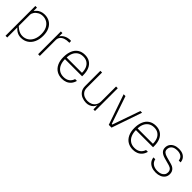

<svg xmlns="http://www.w3.org/2000/svg" viewBox="255 -1727 3087 3087"><g transform="rotate(45 1799.0 -183.0)"><path d="M85 -517H122V-440Q123 -441 124 -442.5Q125 -444 126.5 -445.5Q142 -465 160.8 -482Q179.5 -499 213 -513Q246.5 -527 292 -527Q356 -527 406.5 -497.8Q457 -468.5 486 -410.2Q515 -352 515 -268Q515 -185.5 486.2 -122.5Q457.5 -59.5 404.5 -24.8Q351.5 10 281 10Q236 10 197 -9.5Q158 -29 124 -68V161H85ZM474 -264Q474 -338.5 448.5 -389Q423 -439.5 380.5 -464.2Q338 -489 287 -489Q241 -489 203.5 -468.2Q166 -447.5 145 -416.2Q124 -385 124 -355V-101Q148.5 -77.5 173 -61.2Q197.5 -45 224.2 -36Q251 -27 280 -27Q336 -27 380 -55.5Q424 -84 449 -137.8Q474 -191.5 474 -264Z M665 -517H701V-440Q722 -478.5 768.2 -502.8Q814.5 -527 875 -527Q879.5 -527 883 -526.2Q886.5 -525.5 889.5 -523.5V-482Q885 -484.5 881.5 -485H875Q827 -485.5 788.5 -472.2Q750 -459 727 -430.8Q704 -402.5 704 -360V0H665Z M1212.5 -29Q1272.5 -29 1312.2 -57.2Q1352 -85.5 1368.5 -138H1410.5Q1396.5 -87 1367.8 -54Q1339 -21 1299.5 -5.5Q1260 10 1212.5 10Q1144.5 10 1093 -21Q1041.5 -52 1013 -111.5Q984.5 -171 984.5 -254Q984.5 -339 1010.8 -400.5Q1037 -462 1086.8 -494.5Q1136.5 -527 1206.5 -527Q1272.5 -527 1319.5 -497.5Q1366.5 -468 1391.5 -412Q1416.5 -356 1416.5 -277V-249H1026.5Q1026.5 -188 1046.5 -138.2Q1066.5 -88.5 1108.2 -58.8Q1150 -29 1212.5 -29ZM1375.5 -287Q1375.5 -346 1356.8 -391.2Q1338 -436.5 1300 -462.2Q1262 -488 1205.5 -488Q1145.5 -488 1105.2 -459Q1065 -430 1046 -384.2Q1027 -338.5 1027.5 -287Z M1561.5 -174V-519H1600.5V-174Q1600.5 -121 1625.2 -88.5Q1650 -56 1686 -42.5Q1722 -29 1758.5 -29Q1800.5 -29 1837 -45.8Q1873.5 -62.5 1896 -97Q1918.5 -131.5 1918.5 -182V-519H1957.5V-1H1921.5L1918.5 -96Q1909.5 -65 1886.8 -41Q1864 -17 1831.5 -3.8Q1799 9.5 1761.5 9Q1713 8.5 1667.5 -9.5Q1622 -27.5 1591.8 -68.2Q1561.5 -109 1561.5 -174Z M2334.5 0H2271.5L2092.5 -517H2134.5L2295.5 -44H2308.5L2473.5 -517H2512.5Z M2825.5 -29Q2885.5 -29 2925.2 -57.2Q2965 -85.5 2981.5 -138H3023.5Q3009.5 -87 2980.8 -54Q2952 -21 2912.5 -5.5Q2873 10 2825.5 10Q2757.5 10 2706 -21Q2654.5 -52 2626 -111.5Q2597.5 -171 2597.5 -254Q2597.5 -339 2623.8 -400.5Q2650 -462 2699.8 -494.5Q2749.5 -527 2819.5 -527Q2885.5 -527 2932.5 -497.5Q2979.5 -468 3004.5 -412Q3029.5 -356 3029.5 -277V-249H2639.5Q2639.5 -188 2659.5 -138.2Q2679.5 -88.5 2721.2 -58.8Q2763 -29 2825.5 -29ZM2988.5 -287Q2988.5 -346 2969.8 -391.2Q2951 -436.5 2913 -462.2Q2875 -488 2818.5 -488Q2758.5 -488 2718.2 -459Q2678 -430 2659 -384.2Q2640 -338.5 2640.5 -287Z M3149.5 -138H3191Q3201.5 -85 3242.8 -56.5Q3284 -28 3347.5 -28Q3389 -28 3420.5 -40.5Q3452 -53 3469.2 -76.8Q3486.5 -100.5 3486.5 -133Q3486.5 -168.5 3468.2 -190.2Q3450 -212 3413.5 -222.5L3290.5 -256.5Q3231 -273 3199.8 -302.8Q3168.5 -332.5 3168.5 -382Q3168.5 -425.5 3190.5 -458.2Q3212.5 -491 3252.5 -509Q3292.5 -527 3345.5 -527Q3396 -527 3433.2 -510Q3470.5 -493 3491.2 -462Q3512 -431 3514.5 -390H3473Q3467 -440.5 3433 -464.8Q3399 -489 3345.5 -489Q3276 -489 3242.8 -459Q3209.5 -429 3209.5 -382Q3209.5 -348.5 3232.5 -328.2Q3255.5 -308 3301.5 -295.5L3424.5 -261.5Q3460.5 -251.5 3483.5 -232.5Q3506.5 -213.5 3517 -188.8Q3527.5 -164 3527.5 -135Q3527.5 -89 3503.2 -56.2Q3479 -23.5 3438 -6.8Q3397 10 3347.5 10Q3293 10 3250.2 -7.2Q3207.5 -24.5 3181.2 -58Q3155 -91.5 3149.5 -138Z"/></g></svg>

Font: Public Sans VF
Style: Regular
Weight: 400
Designer: Pablo Impallari, Rodrigo Fuenzalida (Modified by Dan O. Williams and USWDS)
Version: Version 1.003